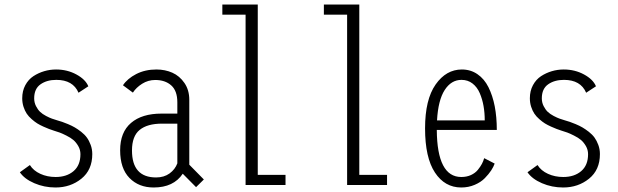

<svg xmlns="http://www.w3.org/2000/svg" viewBox="-20 -820 2740 851"><path d="M226 11Q176 11 132 -8Q88 -27 68 -56.5L112.5 -88.5Q128 -63.5 158.8 -49.5Q189.5 -35.5 226.5 -35.5Q275.5 -35.5 306 -61.5Q336.5 -87.5 336.5 -136.5Q336.5 -156 326.8 -172.8Q317 -189.5 305.2 -199.5Q293.5 -209.5 274 -219.2Q254.5 -229 244.5 -232.5Q234.5 -236 218.5 -241Q205.5 -245.5 197 -248.5Q188.5 -251.5 172.5 -258.8Q156.5 -266 145.2 -273Q134 -280 120.5 -291.8Q107 -303.5 98.5 -316.2Q90 -329 84.2 -346.8Q78.5 -364.5 78.5 -384.5Q78.5 -417 92.2 -442.5Q106 -468 128.2 -482.5Q150.5 -497 176 -504.5Q201.5 -512 228.5 -512Q278 -512 318.5 -490Q359 -468 371.5 -437.5L328 -409Q303.5 -466 229.5 -466Q187.5 -466 159.5 -446.2Q131.5 -426.5 131.5 -384Q131.5 -365.5 139.5 -349.8Q147.5 -334 157.8 -324.2Q168 -314.5 184.2 -306Q200.5 -297.5 210.2 -294.2Q220 -291 234 -286.5Q247 -282.5 255.2 -280Q263.5 -277.5 281.2 -270Q299 -262.5 311.5 -255.2Q324 -248 339.8 -235.8Q355.5 -223.5 365.2 -210Q375 -196.5 382 -177.5Q389 -158.5 389 -137Q389 -67 340.8 -28Q292.5 11 226 11Z M849 9.5 790 -50Q749.5 11 661 11Q595 11 553.8 -31.2Q512.5 -73.5 512.5 -154Q512.5 -234 560.8 -275.2Q609 -316.5 696 -316.5H766V-366.5Q766 -417.5 739 -441.5Q712 -465.5 668 -465.5Q636.5 -465.5 610 -448.8Q583.5 -432 569 -409.5L525 -442Q544.5 -471.5 583.8 -491.8Q623 -512 673.5 -512Q711.5 -512 743.8 -497.8Q776 -483.5 797.5 -452.2Q819 -421 819 -377.5V-90L883.5 -24.5ZM672 -33.5Q707 -33.5 731.5 -51.2Q756 -69 766 -96V-272H698Q633 -272 599 -244.2Q565 -216.5 565 -153Q565 -33.5 672 -33.5Z M1122.5 -45H1245.5V0H1068.5V-755H965.5V-800H1122.5Z M1572.5 -45H1695.5V0H1518.5V-755H1415.5V-800H1572.5Z M2172.5 -95Q2167.5 -80.5 2157 -64.5Q2146.5 -48.5 2129 -30.5Q2111.5 -12.5 2084 -0.8Q2056.5 11 2024.5 11Q1951.5 11 1907.8 -55.2Q1864 -121.5 1864 -251Q1864 -379 1910.8 -445.5Q1957.5 -512 2027 -512Q2066 -512 2096.2 -491.2Q2126.5 -470.5 2145 -433.5Q2163.5 -396.5 2172.8 -348.8Q2182 -301 2182 -244H1916Q1917.5 -35.5 2024.5 -35.5Q2048.5 -35.5 2067.5 -44.2Q2086.5 -53 2098 -67.2Q2109.5 -81.5 2116 -93.8Q2122.5 -106 2126 -119ZM2025.5 -466Q1980 -466 1951 -421Q1922 -376 1917 -286.5H2128.5Q2128.5 -320 2123.2 -350Q2118 -380 2106.5 -407Q2095 -434 2074.2 -450Q2053.5 -466 2025.5 -466Z M2476 11Q2426 11 2382 -8Q2338 -27 2318 -56.5L2362.5 -88.5Q2378 -63.5 2408.8 -49.5Q2439.5 -35.5 2476.5 -35.5Q2525.5 -35.5 2556 -61.5Q2586.5 -87.5 2586.5 -136.5Q2586.5 -156 2576.8 -172.8Q2567 -189.5 2555.2 -199.5Q2543.5 -209.5 2524 -219.2Q2504.5 -229 2494.5 -232.5Q2484.5 -236 2468.5 -241Q2455.5 -245.5 2447 -248.5Q2438.5 -251.5 2422.5 -258.8Q2406.5 -266 2395.2 -273Q2384 -280 2370.5 -291.8Q2357 -303.5 2348.5 -316.2Q2340 -329 2334.2 -346.8Q2328.5 -364.5 2328.5 -384.5Q2328.5 -417 2342.2 -442.5Q2356 -468 2378.2 -482.5Q2400.5 -497 2426 -504.5Q2451.5 -512 2478.5 -512Q2528 -512 2568.5 -490Q2609 -468 2621.5 -437.5L2578 -409Q2553.5 -466 2479.5 -466Q2437.5 -466 2409.5 -446.2Q2381.5 -426.5 2381.5 -384Q2381.5 -365.5 2389.5 -349.8Q2397.5 -334 2407.8 -324.2Q2418 -314.5 2434.2 -306Q2450.5 -297.5 2460.2 -294.2Q2470 -291 2484 -286.5Q2497 -282.5 2505.2 -280Q2513.5 -277.5 2531.2 -270Q2549 -262.5 2561.5 -255.2Q2574 -248 2589.8 -235.8Q2605.5 -223.5 2615.2 -210Q2625 -196.5 2632 -177.5Q2639 -158.5 2639 -137Q2639 -67 2590.8 -28Q2542.5 11 2476 11Z"/></svg>

Font: League Mono Condensed UltraLight
Style: Regular
Weight: 200
Width: 1
Designer: Tyler Finck
Foundry: The League of Moveable Type / Tyler Finck
Version: Version 2.210